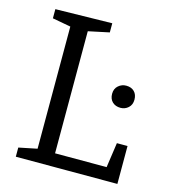

<svg xmlns="http://www.w3.org/2000/svg" viewBox="-105 -784 781 871"><g transform="rotate(15 285.5 -349.0)"><path d="M476 -178H526V0H49V-43L147 -63L135 -46V-650L147 -632L49 -650V-693L315 -698V-655L206 -632L217 -650V-46L202 -61H471L457 -46ZM397 -389Q397 -413 413 -427Q429 -441 450 -441Q474 -441 488 -427Q502 -413 502 -389Q502 -365 486.5 -351Q471 -337 450 -337Q426 -337 411.5 -351Q397 -365 397 -389Z"/></g></svg>

Font: Pack4
Style: Regular
Weight: 400
Version: Version 2.002